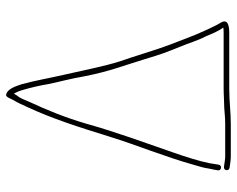

<svg xmlns="http://www.w3.org/2000/svg" viewBox="-92 -638 761 616"><g transform="rotate(-90 288.0 -329.5)"><path d="M250 10C232.2 11.3 216.6 13 198 13H97C91 13 86 12.7 82 12L61 9C48.9 7.7 46.2 24.4 58 27C71 28.9 82.5 31 97 31H198C236.7 31 271.2 26 312 26H491C512 26 535.8 22.5 525 1C513.5 -17.4 506 -36.9 496 -57C480.1 -91.9 465.6 -133.1 451.5 -169C439.4 -199.9 413 -287.9 400 -324C383.6 -375.1 369.3 -449.5 356 -507C345.7 -551.8 337.8 -598.6 326 -641C320.2 -657.3 311.9 -686.7 292 -690C284.5 -691.2 279 -671.7 275 -666C265.5 -650.2 263.1 -643.4 254 -624C215.4 -541.3 188.6 -456.5 158.5 -359.5C129.5 -265.9 94.7 -183.9 68 -89C61.3 -67.7 57.3 -51.7 56 -41C53.1 -26.6 51.5 -21.6 50 -10C48.6 0.8 65.4 3.5 68 -7C69.4 -18.3 71.1 -23.6 73 -38C79.4 -70.1 94.2 -116.6 106 -150C137.8 -242.8 172.5 -335.1 200 -434C220.1 -501.7 242.9 -557.9 270 -616C277.9 -632.9 279.7 -643 290 -655L296 -665C301.3 -655.7 305.3 -646 308 -636C315.4 -610.9 322.1 -582.3 327 -553C335.5 -512.1 343.7 -485.7 352 -437C367.8 -357.8 383.3 -321.6 406 -247C423.9 -188.1 427.4 -179.4 446 -133C457.5 -106.3 466.8 -73.2 480 -49C488.2 -29.3 495.9 -10 508 7C503.3 7.7 497.7 8 491 8H312C291.1 8 268.6 10 250 10Z"/></g></svg>

Font: HoneyBee
Style: BLn
Weight: 100
Foundry: Cannot Into Space Fonts
Version: Version 0.89